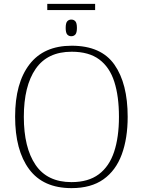

<svg xmlns="http://www.w3.org/2000/svg" viewBox="-20 -961 738 991"><path d="M224 -909V-941H471V-909ZM348 -774Q335 -774 327 -783Q319 -792 319 -817Q319 -842 327 -851Q335 -860 348 -860Q361 -860 369 -851Q377 -842 377 -817Q377 -792 369 -783Q361 -774 348 -774ZM349 10Q203 10 130.5 -87.5Q58 -185 58 -359Q58 -532 132 -628.5Q206 -725 350 -725Q502 -725 570.5 -627.5Q639 -530 639 -358Q639 -247 608.5 -164Q578 -81 514 -35.5Q450 10 349 10ZM349 -21Q436 -21 490 -61.5Q544 -102 569 -177.5Q594 -253 594 -358Q594 -464 570 -539Q546 -614 492.5 -654Q439 -694 350 -694Q225 -694 164 -605.5Q103 -517 103 -358Q103 -199 163.5 -110Q224 -21 349 -21Z"/></svg>

Font: Noto Serif ExtraLight
Style: Regular
Weight: 200
Designer: Monotype Design Team
Foundry: Monotype Imaging Inc.
Version: Version 2.015; ttfautohint (v1.8.4.7-5d5b)